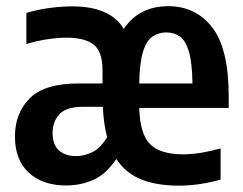

<svg xmlns="http://www.w3.org/2000/svg" viewBox="-20 -574 765 604"><path d="M188.5 9.5Q114 9.5 70.5 -30.8Q27 -71 27 -144.5Q27 -218 73.5 -264.8Q120 -311.5 228 -311.5H302.5V-352.5Q302.5 -412 274.5 -433.8Q246.5 -455.5 189 -455.5Q162.5 -455.5 129 -450.5Q95.5 -445.5 63 -435.5V-533.5Q99.5 -544 136.5 -549Q173.5 -554 207 -554Q327 -554 369.5 -483Q417 -554.5 509.5 -554.5Q596 -554.5 647.8 -487.5Q699.5 -420.5 699.5 -271V-234.5H418Q420.5 -151 452.8 -119.8Q485 -88.5 556 -88.5Q582.5 -88.5 611.8 -93.2Q641 -98 674 -107V-9Q637.5 1 605.8 5.5Q574 10 542.5 10Q472 10 423.2 -10Q374.5 -30 346 -74Q313.5 -25.5 273.2 -8Q233 9.5 188.5 9.5ZM503.5 -472Q478 -472 459 -458.5Q440 -445 429.5 -410Q419 -375 418 -311.5H585.5Q584.5 -376 574.5 -410.8Q564.5 -445.5 546.2 -458.8Q528 -472 503.5 -472ZM219 -83Q246 -83 271.2 -95.8Q296.5 -108.5 317 -142.5Q306 -183.5 303.5 -238H240.5Q189.5 -238 167.5 -215.2Q145.5 -192.5 145.5 -155.5Q145.5 -119 165.2 -101Q185 -83 219 -83Z"/></svg>

Font: Encode Sans Cnd SmBold
Style: Regular
Weight: 600
Width: 3
Designer: Multiple Designers
Foundry: Impallari Type
Version: Version 3.002; ttfautohint (v1.8.3) -l 8 -r 50 -G 200 -x 14 